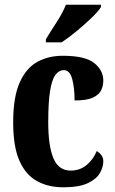

<svg xmlns="http://www.w3.org/2000/svg" viewBox="-20 -786 489 816"><path d="M249 10Q185 10 137 -16.5Q89 -43 62.5 -103Q36 -163 36 -266Q36 -374 64 -436Q92 -498 139.5 -523.5Q187 -549 246 -549Q342 -549 380.5 -518Q419 -487 419 -444Q419 -423 410.5 -403.5Q402 -384 375.5 -371.5Q349 -359 297 -359Q297 -411 287 -449.5Q277 -488 251 -488Q231 -488 216 -468.5Q201 -449 193 -400.5Q185 -352 185 -267Q185 -166 207 -113.5Q229 -61 280 -61Q320 -61 348.5 -85Q377 -109 391 -144Q403 -137 411 -126.5Q419 -116 419 -100Q419 -76 404.5 -50.5Q390 -25 353 -7.5Q316 10 249 10ZM175 -619Q194 -651 220.5 -691.5Q247 -732 260 -766H409V-756Q399 -739 370 -711Q341 -683 306 -654Q271 -625 242 -606H175Z"/></svg>

Font: Noto Serif Ethiopic ExtraCondensed ExtraBold
Style: Regular
Weight: 800
Width: 2
Designer: Monotype Design Team
Foundry: Monotype Imaging Inc.
Version: Version 2.102; ttfautohint (v1.8.4.7-5d5b)